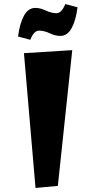

<svg xmlns="http://www.w3.org/2000/svg" viewBox="-20 -912 471 946"><path d="M155 14 98 -650 336 -665 265 4ZM129 -716 69 -732Q77 -796 98 -834.5Q119 -873 154 -873Q179 -873 206 -860Q233 -847 259 -847Q270 -847 280.5 -857Q291 -867 302 -892L362 -876Q354 -812 333 -773.5Q312 -735 277 -735Q252 -735 225 -748Q198 -761 172 -761Q161 -761 150.5 -751.5Q140 -742 129 -716Z"/></svg>

Font: Joti One
Style: Regular
Weight: 400
Designer: Eduardo Rodriguez Tunni
Foundry: Eduardo Rodriguez Tunni
Version: Version 1.002; ttfautohint (v1.8.4.7-5d5b);gftools[0.9.24]